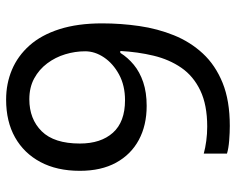

<svg xmlns="http://www.w3.org/2000/svg" viewBox="-90 -744 753 612"><g transform="rotate(90 286.0 -438.5)"><path d="M55 -388Q55 -448 63.5 -506.5Q72 -565 93 -617Q114 -669 151 -709Q188 -749 244.5 -772Q301 -795 382 -795Q403 -795 428.5 -793Q454 -791 470 -786V-712Q452 -717 429.5 -720Q407 -723 384 -723Q315 -723 269 -701Q223 -679 196.5 -640.5Q170 -602 158 -552Q146 -502 143 -446H149Q164 -470 187 -489Q210 -508 242.5 -519Q275 -530 318 -530Q380 -530 426.5 -505Q473 -480 499 -432.5Q525 -385 525 -317Q525 -244 497 -191.5Q469 -139 418.5 -110.5Q368 -82 298 -82Q247 -82 203 -100.5Q159 -119 125.5 -156.5Q92 -194 73.5 -252Q55 -310 55 -388ZM297 -156Q360 -156 399 -195.5Q438 -235 438 -317Q438 -384 403.5 -422.5Q369 -461 300 -461Q253 -461 218 -442Q183 -423 163.5 -394Q144 -365 144 -334Q144 -302 153.5 -270.5Q163 -239 182.5 -213Q202 -187 230.5 -171.5Q259 -156 297 -156Z"/></g></svg>

Font: Noto Sans Kannada UI
Style: Regular
Weight: 400
Designer: Jelle Bosma - Monotype Design Team
Foundry: Monotype Imaging Inc.
Version: Version 2.006